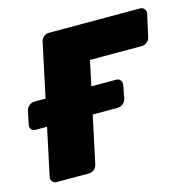

<svg xmlns="http://www.w3.org/2000/svg" viewBox="-90 -602 676 683"><g transform="rotate(-15 248.0 -260.0)"><path d="M38 0Q27 0 21.5 -7.5Q16 -15 18 -25L118 -495Q120 -506 128.5 -513Q137 -520 148 -520H482Q493 -520 499 -513Q505 -506 503 -495L485 -414Q483 -403 474 -396Q465 -389 455 -389H264L186 -25Q184 -15 175.5 -7.5Q167 0 156 0ZM14 -199Q3 -199 -2.5 -206Q-8 -213 -6 -224L4 -271Q6 -282 15 -289.5Q24 -297 35 -297H336Q346 -297 351.5 -289.5Q357 -282 355 -271L346 -224Q343 -213 334.5 -206Q326 -199 315 -199Z"/></g></svg>

Font: Rubik
Style: Bold Italic
Weight: 700
Italic angle: -12°
Designer: Hubert and Fischer
Foundry: Hubert and Fischer
Version: Version 2.300;gftools[0.9.30]